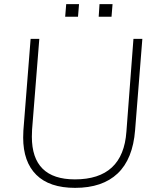

<svg xmlns="http://www.w3.org/2000/svg" viewBox="-20 -900 762 928"><path d="M92 -235Q92 -257 93 -269L128 -712H170L135 -273Q134 -261 134 -239Q134 -33 342 -33Q575 -33 591 -264L625 -712H668L633 -271Q622 -131 548.5 -61.5Q475 8 343 8Q219 8 155.5 -55Q92 -118 92 -235ZM362 -880 357 -819H295L300 -880ZM524 -880 519 -819H457L461 -880Z"/></svg>

Font: Muli ExtraLight
Style: Italic
Weight: 275
Italic angle: -4.541°
Designer: Vernon Adams
Foundry: Vernon Adams
Version: Version 2.001